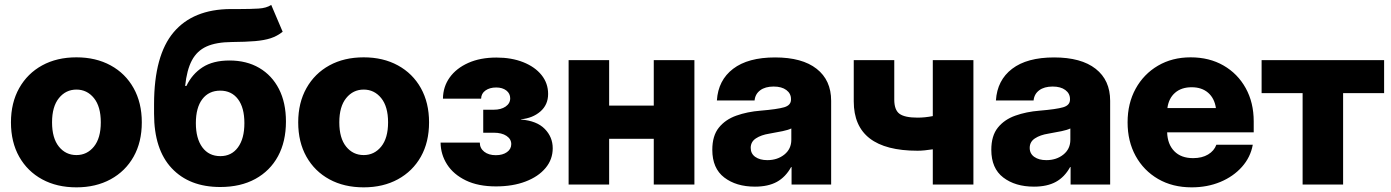

<svg xmlns="http://www.w3.org/2000/svg" viewBox="-20 -765 5767 796"><path d="M296.9 11.7Q215.8 11.7 154.8 -21.5Q93.8 -54.7 59.6 -115.2Q25.4 -175.8 25.4 -257.8Q25.4 -338.9 59.6 -399.7Q93.8 -460.4 154.8 -493.9Q215.8 -527.3 296.9 -527.3Q377.4 -527.3 438.7 -493.9Q500 -460.4 533.9 -399.7Q567.9 -338.9 567.9 -257.8Q567.9 -175.8 533.9 -115.5Q500 -55.2 438.7 -21.7Q377.4 11.7 296.9 11.7ZM296.9 -122.1Q340.8 -122.1 369.4 -157.2Q397.9 -192.4 397.9 -257.8Q397.9 -323.2 369.4 -358.4Q340.8 -393.6 296.9 -393.6Q252.9 -393.6 224.4 -358.4Q195.8 -323.2 195.8 -257.8Q195.8 -192.4 224.1 -157.2Q252.4 -122.1 296.9 -122.1Z M1104.5 -744.6 1151.9 -633.3Q1128.9 -615.2 1102.1 -606.4Q1075.2 -597.7 1037.1 -594.5Q999 -591.3 941.4 -590.8Q876.5 -590.3 836.4 -572.3Q796.4 -554.2 775.4 -514.4Q754.4 -474.6 747.6 -408.7H752.9Q776.4 -458 819.8 -486.1Q863.3 -514.2 931.2 -514.2Q1002.4 -514.2 1054.9 -483.4Q1107.4 -452.6 1136.5 -396Q1165.5 -339.4 1165.5 -261.2Q1165.5 -178.2 1132.6 -117.4Q1099.6 -56.6 1038.6 -23.2Q977.5 10.3 893.1 10.3Q765.1 10.3 691.9 -67.6Q618.7 -145.5 618.7 -293.5V-334Q619.1 -535.6 699.7 -631.1Q780.3 -726.6 936 -727.5Q946.3 -727.5 955.8 -727.5Q965.3 -727.5 974.1 -727.5Q1019 -727.5 1051.8 -729.5Q1084.5 -731.4 1104.5 -744.6ZM893.6 -117.7Q939.9 -117.7 966.6 -154.1Q993.2 -190.4 993.2 -254.4Q993.2 -318.8 966.6 -354Q939.9 -389.2 893.1 -389.2Q845.7 -389.2 818.8 -354Q792 -318.8 792 -254.4Q792 -190.9 818.8 -154.3Q845.7 -117.7 893.6 -117.7Z M1487.8 11.7Q1406.7 11.7 1345.7 -21.5Q1284.7 -54.7 1250.5 -115.2Q1216.3 -175.8 1216.3 -257.8Q1216.3 -338.9 1250.5 -399.7Q1284.7 -460.4 1345.7 -493.9Q1406.7 -527.3 1487.8 -527.3Q1568.4 -527.3 1629.6 -493.9Q1690.9 -460.4 1724.9 -399.7Q1758.8 -338.9 1758.8 -257.8Q1758.8 -175.8 1724.9 -115.5Q1690.9 -55.2 1629.6 -21.7Q1568.4 11.7 1487.8 11.7ZM1487.8 -122.1Q1531.7 -122.1 1560.3 -157.2Q1588.9 -192.4 1588.9 -257.8Q1588.9 -323.2 1560.3 -358.4Q1531.7 -393.6 1487.8 -393.6Q1443.8 -393.6 1415.3 -358.4Q1386.7 -323.2 1386.7 -257.8Q1386.7 -192.4 1415 -157.2Q1443.4 -122.1 1487.8 -122.1Z M2036.1 7.8Q1962.4 7.8 1911.1 -17.1Q1859.9 -42 1833.5 -83.3Q1807.1 -124.5 1806.6 -173.8H1969.2Q1969.2 -150.4 1987.5 -136Q2005.9 -121.6 2035.6 -121.6Q2064 -121.6 2081.8 -134.3Q2099.6 -147 2099.6 -167.5Q2099.6 -188.5 2079.8 -201.7Q2060.1 -214.8 2026.9 -214.8H1983.4V-310.1H2026.9Q2057.1 -310.1 2076.2 -323.2Q2095.2 -336.4 2095.2 -357.4Q2095.2 -377.4 2079.1 -389.9Q2063 -402.3 2037.1 -402.3Q2010.3 -402.3 1992.7 -389.9Q1975.1 -377.4 1974.6 -356H1816.4Q1816.9 -405.3 1844.2 -443.6Q1871.6 -481.9 1921.4 -504.2Q1971.2 -526.4 2038.1 -526.4Q2101.1 -526.4 2149.4 -507.1Q2197.8 -487.8 2225.1 -453.9Q2252.4 -419.9 2252.4 -375.5Q2252.4 -330.6 2220.2 -302.7Q2188 -274.9 2139.6 -270.5V-269.5Q2205.6 -264.2 2238.5 -230.5Q2271.5 -196.8 2271.5 -150.4Q2271.5 -104 2241.7 -68.4Q2211.9 -32.7 2158.9 -12.5Q2106 7.8 2036.1 7.8Z M2505.4 -515.6V-327.1H2690.4V-515.6H2858.9V0H2690.4V-189.5H2505.4V0H2337.4V-515.6Z M3109.9 8.8Q3032.2 8.8 2982.7 -29.1Q2933.1 -66.9 2933.1 -144Q2933.1 -202.1 2960.2 -235.8Q2987.3 -269.5 3032.7 -285.6Q3078.1 -301.8 3133.3 -306.2Q3202.6 -312 3231 -320.3Q3259.3 -328.6 3259.3 -352.1V-354.5Q3259.3 -377.4 3240 -391.8Q3220.7 -406.2 3187.5 -406.2Q3152.3 -406.2 3131.6 -390.6Q3110.8 -375 3108.4 -348.6H2952.1Q2957.5 -432.6 3019.3 -479.7Q3081.1 -526.9 3193.4 -526.9Q3305.7 -526.9 3365.7 -479.7Q3425.8 -432.6 3425.8 -347.2V0H3261.7V-72.3H3259.8Q3236.8 -30.8 3200.7 -11Q3164.6 8.8 3109.9 8.8ZM3161.1 -101.1Q3203.1 -101.1 3231.9 -124.3Q3260.7 -147.5 3260.7 -185.5V-232.4Q3247.6 -226.1 3224.1 -221.2Q3200.7 -216.3 3169.4 -210.9Q3135.7 -205.6 3114 -191.4Q3092.3 -177.2 3092.3 -151.9Q3092.3 -127.9 3111.3 -114.5Q3130.4 -101.1 3161.1 -101.1Z M3784.2 -140.1Q3519.5 -140.1 3519.5 -344.7V-515.6H3687.5V-352.1Q3687.5 -309.1 3709.2 -293.2Q3731 -277.3 3784.2 -277.3Q3814.5 -277.3 3847.2 -283.7V-515.6H4015.6V0H3847.2V-146Q3830.6 -143.6 3814.5 -141.8Q3798.3 -140.1 3784.2 -140.1Z M4266.6 8.8Q4189 8.8 4139.4 -29.1Q4089.8 -66.9 4089.8 -144Q4089.8 -202.1 4116.9 -235.8Q4144 -269.5 4189.5 -285.6Q4234.9 -301.8 4290 -306.2Q4359.4 -312 4387.7 -320.3Q4416 -328.6 4416 -352.1V-354.5Q4416 -377.4 4396.7 -391.8Q4377.4 -406.2 4344.2 -406.2Q4309.1 -406.2 4288.3 -390.6Q4267.6 -375 4265.1 -348.6H4108.9Q4114.3 -432.6 4176 -479.7Q4237.8 -526.9 4350.1 -526.9Q4462.4 -526.9 4522.5 -479.7Q4582.5 -432.6 4582.5 -347.2V0H4418.5V-72.3H4416.5Q4393.6 -30.8 4357.4 -11Q4321.3 8.8 4266.6 8.8ZM4317.9 -101.1Q4359.9 -101.1 4388.7 -124.3Q4417.5 -147.5 4417.5 -185.5V-232.4Q4404.3 -226.1 4380.9 -221.2Q4357.4 -216.3 4326.2 -210.9Q4292.5 -205.6 4270.8 -191.4Q4249 -177.2 4249 -151.9Q4249 -127.9 4268.1 -114.5Q4287.1 -101.1 4317.9 -101.1Z M4920.4 11.7Q4841.3 11.7 4781.5 -22.9Q4721.7 -57.6 4688.2 -118.4Q4654.8 -179.2 4654.8 -257.8Q4654.8 -336.4 4688.2 -397.2Q4721.7 -458 4780.8 -492.7Q4839.8 -527.3 4916 -527.3Q4993.7 -527.3 5052.5 -493.4Q5111.3 -459.5 5144.5 -399.7Q5177.7 -339.8 5177.7 -261.7V-216.3H4818.8Q4820.3 -167 4848.4 -138.2Q4876.5 -109.4 4926.3 -109.4Q4963.4 -109.4 4988.5 -124.5Q5013.7 -139.6 5022.9 -165H5173.8Q5164.6 -113.3 5128.9 -73.2Q5093.3 -33.2 5039.3 -10.7Q4985.4 11.7 4920.4 11.7ZM4819.8 -316.9H5021Q5015.1 -357.4 4988.8 -380.4Q4962.4 -403.3 4920.4 -403.3Q4877.9 -403.3 4851.6 -380.4Q4825.2 -357.4 4819.8 -316.9Z M5380.4 0V-378.9H5210.4V-515.6H5718.3V-378.9H5548.3V0Z"/></svg>

Font: Inter Display ExtraBold
Style: Regular
Weight: 800
Designer: Rasmus Andersson
Foundry: rsms
Version: Version 4.000;git-a52131595